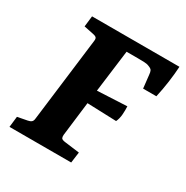

<svg xmlns="http://www.w3.org/2000/svg" viewBox="-137 -688 778 803"><g transform="rotate(30 252.0 -286.5)"><path d="M14 0 20 -52 67 -61Q78 -63 84 -68Q90 -73 91 -85L141 -488Q143 -501 137.5 -505.5Q132 -510 120 -512L76 -521L82 -573H504Q502 -538 496.5 -498Q491 -458 482 -418H418L411 -481Q410 -494 406.5 -500.5Q403 -507 389 -512Q380 -516 365 -516.5Q350 -517 334 -517H281L255 -314L398 -321Q399 -303 397.5 -282Q396 -261 388 -244L247 -249L227 -85Q226 -77 228.5 -70Q231 -63 249 -61L319 -52L312 0Z"/></g></svg>

Font: Rasa
Style: Italic
Weight: 400
Italic angle: -7.10001°
Designer: Anna Giedrys (Yrsa+Rasa design), David Brezina (Yrsa art-direction, Rasa art-direction, design)
Foundry: Rosetta Type Foundry
Version: Version 2.004